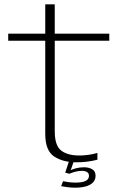

<svg xmlns="http://www.w3.org/2000/svg" viewBox="-20 -746 584 889"><path d="M333.5 5.5Q384.5 5.5 431 -6.5V-38Q390.5 -26 347 -26Q293 -26 263.2 -49Q233.5 -72 233.5 -138.5V-557.5H486V-590H233.5V-726H189.5V-590H18V-557.5H189.5V-126.5Q189.5 -49 230.2 -21.8Q271 5.5 333.5 5.5ZM329.5 123Q348 123 365 120Q382 117 395 110.2Q408 103.5 415.2 92.8Q422.5 82 422.5 67.5Q422.5 46.5 406.8 37.5Q391 28.5 368.5 28.5Q349 28.5 330.2 33.5Q311.5 38.5 302 45.5L301.5 58.5Q315 52.5 330.2 48.8Q345.5 45 358.5 45Q373.5 45 382.8 50.5Q392 56 392 68Q392 83.5 376.8 91.5Q361.5 99.5 330 99.5Q313 99.5 298.2 97.5Q283.5 95.5 272 93L263 116Q277.5 119 294.2 121Q311 123 329.5 123ZM301.5 58.5 322.5 -1.5H300L282 53.5Z"/></svg>

Font: Anybody SemiExpanded ExtraLight
Style: Regular
Weight: 250
Width: 6
Version: Version 1.113;gftools[0.9.25]